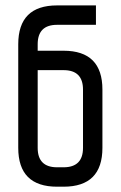

<svg xmlns="http://www.w3.org/2000/svg" viewBox="-20 -704 455 724"><path d="M122.1 -512.7Q146.5 -512.7 219.7 -512.7Q366.2 -512.7 366.2 -366.2Q366.2 -293 366.2 -146.5Q366.2 0 219.7 0Q211.9 0 195.3 0Q48.8 0 48.8 -146.5Q48.8 -192.4 48.8 -284.2Q48.8 -300.8 48.8 -324.2Q48.8 -395.5 48.8 -537.1Q48.8 -683.6 195.3 -683.6Q244.1 -683.6 341.8 -683.6Q341.8 -665 341.8 -610.4Q305.7 -610.4 195.3 -610.4Q122.1 -610.4 122.1 -537.1Q122.1 -529.3 122.1 -512.7ZM219.7 -73.2Q293 -73.2 293 -146.5Q293 -219.7 293 -366.2Q293 -439.5 219.7 -439.5Q187.5 -439.5 122.1 -439.5Q122.1 -366.2 122.1 -146.5Q122.1 -73.2 195.3 -73.2Q203.1 -73.2 219.7 -73.2Z"/></svg>

Font: ZAANS 2018
Style: Regular
Weight: 400
Designer: Counter Creatives
Version: Version 1.0 - 24-01-18